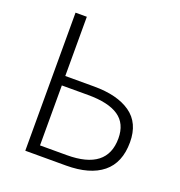

<svg xmlns="http://www.w3.org/2000/svg" viewBox="-131 -841 894 952"><g transform="rotate(20 316.0 -364.5)"><path d="M106.4 0V-728.5H166V-416H318.4Q441.4 -416 510.7 -367.2Q580.1 -318.4 580.1 -216.8Q580.1 -108.4 513.2 -54.2Q446.3 0 321.3 0ZM166 -49.8H307.6Q519.5 -49.8 519.5 -214.8Q519.5 -293 465.8 -329.6Q412.1 -366.2 304.7 -366.2H166Z"/></g></svg>

Font: Gen Shin Gothic Light
Style: Regular
Weight: 200
Designer: [Source Han Sans]
Ryoko NISHIZUKA  (kana & ideographs); Paul D. Hunt (Latin, Greek & Cyrillic); Wenlong ZHANG  (bopomofo
Version: Version 1.002.20150607